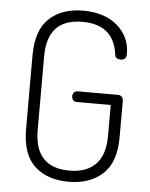

<svg xmlns="http://www.w3.org/2000/svg" viewBox="-53 -775 642 824"><g transform="rotate(5 268.0 -362.5)"><path d="M425 -557Q408 -683 273 -683Q122 -683 122 -521V-204Q122 -42 273 -42Q346 -42 385.5 -82.5Q425 -123 425 -204V-338H277Q268 -338 262.5 -345Q257 -352 257 -361Q257 -370 262.5 -377Q268 -384 277 -384H454Q463 -384 469 -377Q475 -370 475 -361V-204Q475 -95 419.5 -44.5Q364 6 273 6Q181 6 126.5 -44.5Q72 -95 72 -204V-521Q72 -630 126.5 -680.5Q181 -731 272 -731Q365 -731 420 -683.5Q475 -636 475 -562Q475 -536 450 -536Q426 -536 425 -557Z"/></g></svg>

Font: Dosis
Style: Light
Weight: 300
Designer: Edgar Tolentino, Pablo Impallari, Igino Marini
Foundry: Edgar Tolentino, Pablo Impallari, Igino Marini
Version: Version 1.007